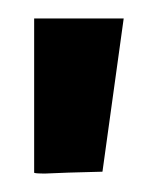

<svg xmlns="http://www.w3.org/2000/svg" viewBox="-20 -668 167 208"><path d="M29 -480Q17 -480 17 -481V-648H114L91 -482L54 -481Z"/></svg>

Font: New Amsterdam
Style: Regular
Weight: 400
Designer: Vladimir Nikolic
Foundry: Vladimir Nikolic
Version: Version 1.000; ttfautohint (v1.8.4.7-5d5b)